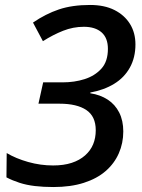

<svg xmlns="http://www.w3.org/2000/svg" viewBox="-20 -744 571 774"><path d="M195 10Q155 10 121 6Q87 2 59 -7Q31 -16 6 -29L7 -127Q44 -105 93.5 -91Q143 -77 194 -77Q237 -77 269 -87.5Q301 -98 323 -117.5Q345 -137 355.5 -162.5Q366 -188 366 -219Q366 -275 328 -300.5Q290 -326 220 -326H135L154 -412H233Q280 -412 321 -425Q362 -438 388.5 -467Q415 -496 415 -547Q415 -591 389.5 -613.5Q364 -636 318 -636Q275 -636 234.5 -620Q194 -604 153 -578L113 -653Q164 -688 217.5 -706Q271 -724 343 -724Q401 -724 441.5 -703.5Q482 -683 504 -647.5Q526 -612 526 -565Q526 -512 503.5 -471.5Q481 -431 440 -406Q399 -381 344 -371V-368Q384 -362 414 -342.5Q444 -323 460.5 -290.5Q477 -258 477 -214Q477 -167 459 -126Q441 -85 406 -54.5Q371 -24 318 -7Q265 10 195 10Z"/></svg>

Font: Noto Sans Display Medium
Style: Italic
Weight: 500
Italic angle: -12°
Designer: Monotype Design Team
Foundry: Monotype Imaging Inc.
Version: Version 2.003